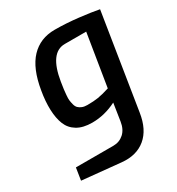

<svg xmlns="http://www.w3.org/2000/svg" viewBox="-191 -658 967 1050"><g transform="rotate(-30 292.5 -133.0)"><path d="M26 248 38 171H275Q313 171 340.5 146.5Q368 122 375 76L392 -34Q317 4 239 4Q181 4 144.5 -18Q108 -40 92.5 -78.5Q77 -117 75 -171Q73 -225 84 -288Q105 -416 163.5 -477.5Q222 -539 313 -539Q384 -539 462 -530Q540 -521 585 -512L490 86Q475 185 417 233Q359 281 269 272ZM201 -276Q200 -274 200 -269Q196 -245 194.5 -232.5Q193 -220 191 -198Q189 -176 190.5 -164Q192 -152 196 -136.5Q200 -121 208.5 -112.5Q217 -104 230.5 -98.5Q244 -93 263 -93Q304 -93 332 -97.5Q360 -102 405 -116L458 -444H323Q228 -444 201 -276Z"/></g></svg>

Font: Exo
Style: DemiBoldItalic
Weight: 600
Designer: Natanael Gama
Version: Version 1